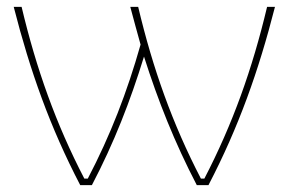

<svg xmlns="http://www.w3.org/2000/svg" viewBox="-20 -540 842 560"><path d="M782 -520H759C716 -339 659 -179 576 -19H566C483 -179 426 -339 383 -520H360C370 -483 380 -445 390 -410C351 -272 302 -145 236 -19H226C143 -179 86 -339 43 -520H20C68 -332 126 -169 214 0H248C313 -124 360 -245 400 -375C441 -246 489 -125 554 0H588C676 -169 734 -332 782 -520Z"/></svg>

Font: Fixel Display Thin
Style: Regular
Weight: 100
Designer: AlfaBravo + MacPaw
Foundry: Kyrylo Tkachov, Marchela Mozhyna, Serhii Makarenko, Maria Weinstein, Zakhar Kryvoshyya
Version: Version 1.211